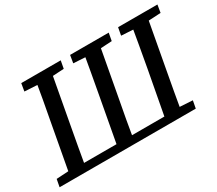

<svg xmlns="http://www.w3.org/2000/svg" viewBox="-122 -919 1321 1171"><g transform="rotate(-30 538.5 -333.5)"><path d="M87 0 153 -359Q168 -436 181.5 -513Q195 -590 208 -667H318L252 -308Q238 -232 224 -154.5Q210 -77 197 0ZM109 -613 118 -667H396L386 -613L264 -606H234ZM425 0 491 -359Q505 -436 519 -513Q533 -590 546 -667H656L590 -308Q575 -232 561.5 -154.5Q548 -77 535 0ZM453 -613 462 -667H734L724 -613L602 -606H572ZM762 0 829 -359Q843 -436 856.5 -513Q870 -590 883 -667H993L927 -308Q913 -232 899 -154.5Q885 -77 872 0ZM790 -613 800 -667H1077L1068 -613L940 -606H909ZM3 0 13 -53 146 -61 140 0ZM147 0 152 -54H829L825 0ZM833 0 838 -61 972 -53 962 0Z"/></g></svg>

Font: Source Serif 4 Medium
Style: Italic
Weight: 500
Italic angle: -12°
Designer: Frank Grießhammer
Foundry: Adobe Systems Incorporated
Version: Version 4.004;hotconv 1.0.116;makeotfexe 2.5.65601